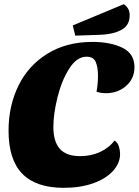

<svg xmlns="http://www.w3.org/2000/svg" viewBox="-20 -881 665 921"><path d="M625 -559Q625 -504 585 -469Q545 -434 489 -434Q463 -434 443 -441Q450 -478 450 -518Q450 -557 439.5 -583Q429 -609 395 -609Q348 -609 311.5 -551Q275 -493 255.5 -413Q236 -333 236 -272Q236 -202 267 -167Q298 -132 365 -132Q416 -132 459 -151.5Q502 -171 530 -207Q545 -196 550.5 -178Q556 -160 556 -142Q556 -99 522.5 -61.5Q489 -24 427.5 -2Q366 20 286 20Q153 20 87 -47.5Q21 -115 21 -254Q21 -373 68.5 -470Q116 -567 207.5 -623.5Q299 -680 424 -680Q509 -680 567 -652Q625 -624 625 -559ZM602 -807Q602 -759 562 -737.5Q522 -716 460 -714L341 -710L329 -759L574 -861Q588 -851 595 -838.5Q602 -826 602 -807Z"/></svg>

Font: Sansita ExtraBold Italic
Style: Regular
Weight: 800
Italic angle: -11°
Designer: Pablo Cosgaya
Foundry: Omnibus-Type
Version: Version 1.006